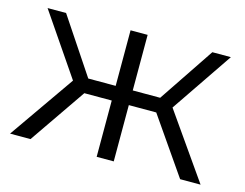

<svg xmlns="http://www.w3.org/2000/svg" viewBox="-78 -648 983 771"><g transform="rotate(15 413.0 -263.0)"><path d="M102 0 263 -234H377V0H448V-234H562L724 0H809L620 -270L794 -526H717L562 -295H448V-526H377V-295H263L109 -526H32L206 -271L17 0Z"/></g></svg>

Font: Malon Grotesk
Style: Regular
Weight: 400
Designer: Julieta Ulanovsky
Foundry: Julieta Ulanovsky
Version: Version 7.200